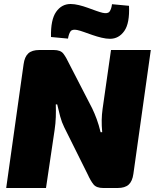

<svg xmlns="http://www.w3.org/2000/svg" viewBox="-20 -940 774 960"><path d="M734 -690 647 -71Q642 -34 623.5 -17Q605 0 568 0H496Q462 0 447.5 -18Q433 -36 419 -67L301 -304Q289 -328 281 -357.5Q273 -387 266 -418H259Q260 -386 259 -354.5Q258 -323 253 -290L210 0H11L98 -619Q103 -656 121.5 -673Q140 -690 177 -690H249Q283 -690 297 -671.5Q311 -653 325 -623L441 -398Q453 -373 463.5 -344.5Q474 -316 483 -279H491Q488 -313 488.5 -340Q489 -367 493 -396L535 -690ZM333 -920Q352 -920 374.5 -914.5Q397 -909 419 -901Q441 -893 460.5 -886Q480 -879 493 -876Q519 -870 528 -882.5Q537 -895 540 -919L625 -911Q629 -824 601.5 -785Q574 -746 530 -746Q511 -746 488 -751.5Q465 -757 442 -765Q419 -773 399.5 -780Q380 -787 366 -790Q341 -795 332.5 -783Q324 -771 320 -747L235 -755Q233 -841 260.5 -880.5Q288 -920 333 -920Z"/></svg>

Font: Exo 2 Black
Style: Italic
Weight: 900
Italic angle: -8°
Designer: Natanael Gama
Foundry: Natanael Gama
Version: Version 2.010